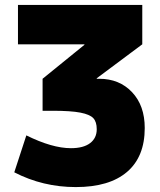

<svg xmlns="http://www.w3.org/2000/svg" viewBox="-20 -750 651 780"><path d="M373 -430H383Q465 -430 516.5 -375.5Q568 -321 568 -230Q568 -113 496 -51.5Q424 10 288 10Q154 10 38 -50L87 -200Q192 -148 268 -148Q319 -148 346 -168.5Q373 -189 373 -225Q373 -255 359 -270Q345 -285 306.5 -292.5Q268 -300 193 -300H153V-430L323 -568V-570H53V-730H558V-570L373 -432Z"/></svg>

Font: Mplus 1p Black
Style: Regular
Weight: 900
Version: Version 1.061